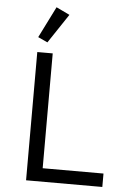

<svg xmlns="http://www.w3.org/2000/svg" viewBox="-62 -995 724 1041"><g transform="rotate(5 300.0 -474.5)"><path d="M170 -755 118 -779 203 -949 276 -914ZM120 0V-698H204V-73H535V0Z"/></g></svg>

Font: PlemolJP35 Console
Style: Regular
Weight: 400
Version: v2.0.3; ttfautohint (v1.8.4.7-5d5b-dirty) -l 6 -r 45 -G 200 